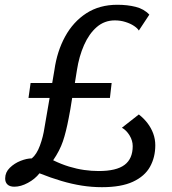

<svg xmlns="http://www.w3.org/2000/svg" viewBox="-20 -774 722 805"><path d="M40.1 8.8Q21.1 8.8 11.3 -0.5Q1.4 -9.7 1.7 -26.6Q2 -51.9 21.2 -70.6Q40.4 -89.4 66.3 -99.6Q92.3 -109.9 113.3 -109.9Q133.8 -126.7 147.4 -163.6Q161 -200.5 166.6 -239.2L188 -363.5H99.5L108.3 -426H198.9L208.2 -480.8Q219.2 -558.9 253 -620.7Q286.9 -682.6 341.9 -718.3Q397 -754 472.1 -754Q514.3 -754 549.1 -745.2Q584 -736.4 606.1 -712.6L562.1 -645.9Q556.7 -655.4 541.9 -665.3Q527.1 -675.2 506.1 -681.8Q485.2 -688.5 461.5 -688.5Q417.9 -688.5 385.6 -660.5Q353.3 -632.4 332.4 -585.1Q311.5 -537.8 302.6 -480.2L293.9 -426H448.1L440.9 -363.5H282.6Q278.2 -336.7 274.9 -315.5Q271.5 -294.3 268.1 -279.1Q257 -220.6 243.8 -181.6Q230.6 -142.6 202.9 -102.1Q236.8 -85.5 269.4 -75.6Q301.9 -65.7 333 -61.3Q364.1 -56.9 393.8 -56.9Q468 -56.9 502.2 -82.7Q536.4 -108.4 536.4 -161.4Q536.4 -184.6 523.2 -206.3Q509.9 -228 491.2 -238.5L562.1 -294.1Q582.7 -278.1 598.2 -258Q613.7 -237.8 622.4 -214.3Q631.1 -190.7 631.1 -165Q631.1 -114.5 608.9 -74.7Q586.8 -35 537.5 -12.1Q488.3 10.8 407.5 10.8Q365 10.8 323 4.2Q281.1 -2.4 237.3 -15.4Q193.4 -28.3 145.6 -47.4Q126.8 -23.4 97 -7.3Q67.2 8.8 40.1 8.8Z"/></svg>

Font: Merriweather Sans Variable Regular
Style: Italic
Weight: 300
Italic angle: -8°
Designer: Eben Sorkin
Foundry: Eben Sorkin
Version: Version 2.001